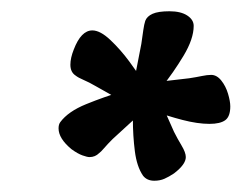

<svg xmlns="http://www.w3.org/2000/svg" viewBox="-20 -573 429 341"><path d="M281 -553Q301 -553 312.5 -545.5Q324 -538 324 -527Q324 -504 306 -474Q288 -444 267 -418Q262 -412 250.5 -398.5Q239 -385 227.5 -374Q216 -363 210 -363Q203 -363 203 -369Q203 -374 205 -383.5Q207 -393 209 -397Q216 -419 220.5 -441Q225 -463 231 -495Q233 -509 234.5 -519.5Q236 -530 238 -536Q241 -544 251 -548.5Q261 -553 281 -553ZM389 -384Q389 -366 380 -359.5Q371 -353 352 -353Q331 -353 304 -360Q277 -367 253 -376Q246 -379 228.5 -387Q211 -395 196.5 -403.5Q182 -412 182 -416Q182 -420 186 -422Q190 -423 200 -424Q210 -425 215 -425Q237 -425 260 -427.5Q283 -430 316 -434Q329 -436 338.5 -438Q348 -440 355 -440Q365 -440 373 -430Q381 -420 385 -406.5Q389 -393 389 -384ZM289 -265Q280 -259 272 -255.5Q264 -252 254 -252Q241 -252 234 -261Q223 -277 219.5 -304.5Q216 -332 216 -361Q216 -381 219 -404.5Q222 -428 226 -445.5Q230 -463 235 -463Q239 -463 243.5 -453Q248 -443 251 -434Q263 -396 289 -339Q295 -327 302.5 -314.5Q310 -302 310 -294Q310 -281 289 -265ZM107 -308Q84 -327 84 -345Q84 -352 87 -356Q101 -375 133 -388Q165 -401 198 -411Q205 -413 220 -415.5Q235 -418 249.5 -420Q264 -422 270 -422Q278 -422 278 -414Q278 -411 269 -403.5Q260 -396 257 -393Q239 -380 222 -364.5Q205 -349 180 -326Q171 -317 165 -310Q159 -303 156 -301Q149 -294 139 -294Q135 -294 126.5 -297Q118 -300 107 -308ZM111 -485Q124 -519 144 -519Q158 -519 176 -502Q194 -485 209.5 -464Q225 -443 233 -430Q237 -424 246 -409.5Q255 -395 262.5 -381Q270 -367 270 -362Q270 -354 262 -354Q257 -354 248.5 -360Q240 -366 237 -369Q218 -382 198 -393Q178 -404 150 -420Q138 -427 128.5 -431Q119 -435 114 -439Q105 -445 105 -458Q105 -470 111 -485Z"/></svg>

Font: Lisu Bosa
Style: Bold Italic
Weight: 700
Italic angle: -19°
Designer: David Morse, Annie Olsen, Victor Gaultney, Frank Grießhammer (Latin)
Foundry: SIL International
Version: Version 2.000